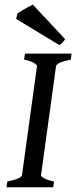

<svg xmlns="http://www.w3.org/2000/svg" viewBox="-20 -793 323 813"><path d="M283.2 -565.9 279.8 -541Q219.7 -527.8 217.3 -513.2L153.8 -51.8Q152.8 -46.4 166.3 -38.6Q179.7 -30.8 209 -24.4L205.1 0H7.3L11.2 -24.4Q71.3 -37.1 73.2 -51.8L136.7 -513.2Q136.7 -518.6 123.5 -526.6Q110.4 -534.7 82 -541L85.9 -565.9ZM255.9 -627Q244.6 -610.4 231.4 -602.1L48.3 -712.9L54.2 -736.3Q60.1 -740.7 72.8 -748.3Q85.4 -755.9 98.6 -762.9Q111.8 -770 119.1 -773.4Z"/></svg>

Font: Dai Banna SIL
Style: Italic
Weight: 400
Italic angle: -11°
Designer: Victor Gaultney
Foundry: SIL International
Version: Version 4.000